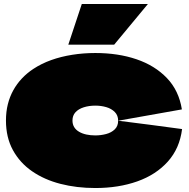

<svg xmlns="http://www.w3.org/2000/svg" viewBox="-20 -917 950 967"><path d="M460 30Q366 30 284.5 9Q203 -12 141.5 -54.5Q80 -97 45 -161Q10 -225 10 -310Q10 -354 19.5 -392Q29 -430 47 -462.5Q65 -495 90.5 -522Q116 -549 148 -570Q189 -597 238 -614.5Q287 -632 343.5 -641Q400 -650 460 -650Q575 -650 667.5 -618.5Q760 -587 820.5 -524Q881 -461 896 -366L575 -309Q575 -336 558 -353Q541 -370 515 -377.5Q489 -385 460 -385Q428 -385 401.5 -376.5Q375 -368 360 -351.5Q345 -335 345 -310Q345 -291 353.5 -277Q362 -263 378 -253.5Q394 -244 415 -239.5Q436 -235 460 -235Q488 -235 514.5 -242Q541 -249 558 -265.5Q575 -282 575 -309Q659 -299 736 -288.5Q813 -278 897 -267Q885 -170 825.5 -103.5Q766 -37 671.5 -3.5Q577 30 460 30ZM392 -897 324 -692H555L725 -897Z"/></svg>

Font: Climate Crisis
Style: Regular
Weight: 400
Version: Version 1.003